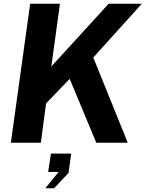

<svg xmlns="http://www.w3.org/2000/svg" viewBox="-20 -762 777 1025"><path d="M478 -455 737 -742H560L254 -407L300 -742H141L38 0H198L226 -210L352 -341L494 0H662ZM269 243 346 161 360 58H252L237 156H293L222 243Z"/></svg>

Font: Cheyenne Sans
Style: Bold Italic
Weight: 700
Italic angle: -8.13011°
Designer: The Public Sans project authors (U.S. Web Design System), Libre Franklin designed by Pablo Impallari and Rodrigo Fuenzal
Foundry: The Cheyenne Sans Project Authors
Version: Version 2.007